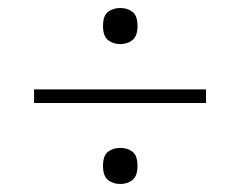

<svg xmlns="http://www.w3.org/2000/svg" viewBox="-20 -597 599 479"><path d="M65 -340V-374H494V-340ZM280 -138Q262 -138 249.5 -148Q237 -158 237 -183Q237 -209 249.5 -218.5Q262 -228 280 -228Q298 -228 310.5 -218.5Q323 -209 323 -183Q323 -158 310.5 -148Q298 -138 280 -138ZM280 -487Q262 -487 249.5 -497Q237 -507 237 -532Q237 -558 249.5 -567.5Q262 -577 280 -577Q298 -577 310.5 -567.5Q323 -558 323 -532Q323 -507 310.5 -497Q298 -487 280 -487Z"/></svg>

Font: Noto Serif Bengali ExtraLight
Style: Regular
Weight: 250
Version: Version 2.003